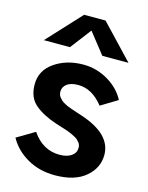

<svg xmlns="http://www.w3.org/2000/svg" viewBox="-128 -930 788 1025"><g transform="rotate(15 266.0 -417.0)"><path d="M22.5 -122.1 121.1 -180.7Q179.7 -94.7 272.5 -94.7Q314.5 -94.7 338.4 -111.8Q362.3 -128.9 362.3 -156.2Q362.3 -165 359.9 -172.4Q357.4 -179.7 351.6 -186.5Q345.7 -193.4 340.8 -198.2Q335.9 -203.1 324.7 -209Q313.5 -214.8 306.6 -218.3Q299.8 -221.7 285.2 -227.1Q270.5 -232.4 262.7 -234.9Q254.9 -237.3 237.3 -242.7Q219.7 -248 211.9 -251Q137.7 -275.4 92.8 -313.5Q47.9 -351.6 47.9 -423.8Q47.9 -501 114.3 -546.9Q180.7 -592.8 273.4 -592.8Q345.7 -592.8 409.2 -555.7Q472.7 -518.6 503.9 -459L412.1 -403.3Q351.6 -480.5 274.4 -480.5Q234.4 -480.5 212.4 -464.4Q190.4 -448.2 190.4 -421.9Q190.4 -413.1 192.9 -405.3Q195.3 -397.5 201.2 -390.6Q207 -383.8 212.4 -378.4Q217.8 -373 228 -367.2Q238.3 -361.3 245.6 -357.9Q252.9 -354.5 266.6 -349.6Q280.3 -344.7 288.1 -342.3Q295.9 -339.8 311.5 -334.5Q327.1 -329.1 334 -327.1Q504.9 -270.5 504.9 -155.3Q504.9 -83 445.3 -32.7Q385.7 17.6 276.4 17.6Q191.4 17.6 124.5 -20.5Q57.6 -58.6 22.5 -122.1ZM34.2 -664.1 207 -850.6H325.2L502 -664.1H357.4L266.6 -779.3L178.7 -664.1Z"/></g></svg>

Font: Gothic A1 ExtraBold
Style: Regular
Weight: 800
Designer: HanYang I&C Co.,Ltd.
Foundry: HanYang I&C Co.,Ltd.
Version: Version 2.50